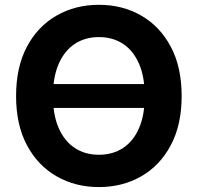

<svg xmlns="http://www.w3.org/2000/svg" viewBox="-20 -757 810 787"><path d="M625.6 -412.4V-314.7H154.6V-412.4ZM385.4 9.8Q289 9.8 212.1 -34.2Q135.1 -78.2 90.5 -161.7Q45.9 -245.1 45.9 -363.3Q45.9 -482.2 90.5 -565.8Q135.1 -649.4 212.1 -693.3Q289 -737.3 385.4 -737.3Q481.9 -737.3 558.6 -693.3Q635.3 -649.4 679.9 -565.8Q724.6 -482.2 724.6 -363.3Q724.6 -244.9 679.9 -161.4Q635.3 -77.9 558.6 -34.1Q481.9 9.8 385.4 9.8ZM385.4 -122.6Q442 -122.6 484.2 -150.3Q526.4 -177.9 549.9 -231.7Q573.3 -285.5 573.3 -363.3Q573.3 -441.7 549.9 -495.7Q526.4 -549.6 484.2 -577.3Q442 -605 385.4 -605Q329 -605 286.7 -577.2Q244.3 -549.4 220.7 -495.4Q197.1 -441.5 197.1 -363.3Q197.1 -285.5 220.7 -231.9Q244.3 -178.2 286.7 -150.4Q329 -122.6 385.4 -122.6Z"/></svg>

Font: Adwaita Sans
Style: Regular
Weight: 400
Designer: Rasmus Andersson
Foundry: rsms
Version: Version 4.001;git-9221beed3